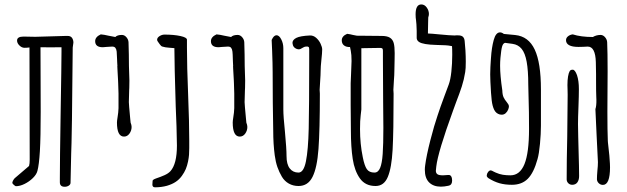

<svg xmlns="http://www.w3.org/2000/svg" viewBox="-20 -820 2783 852"><path d="M136.7 -656.7 272.5 -660.6H280.3Q293.5 -660.6 299.6 -651.9Q305.7 -643.1 305.7 -630.9L302.7 -608.9L299.3 -287.1Q299.3 -288.6 297.4 -187L295.9 -138.7L293 -8.8Q293 -1.5 285.2 3.7Q277.3 8.8 267.1 8.8Q245.6 8.8 245.6 -11.2V-30.3Q245.6 -104 249 -314Q252.9 -542 252.9 -591.3V-610.4L202.6 -609.9L159.7 -610.4Q159.7 -518.1 160.2 -456.1L160.6 -323.7Q160.6 -210.9 157 -149.4Q153.3 -87.9 146 -61.5Q142.1 -45.9 126 -30Q109.9 -14.2 89.1 -3.9Q68.4 6.3 50.3 6.3Q48.3 6.3 41.5 0.5Q34.7 -5.4 34.7 -8.3Q34.7 -12.2 37.6 -18.1Q40.5 -23.9 44.9 -28.8L108.9 -83.5Q111.8 -93.8 111.8 -111.3L110.8 -609.4Q99.6 -607.9 88.4 -607.9Q76.7 -607.9 66.2 -618.2Q55.7 -628.4 55.7 -640.1Q55.7 -657.7 84.5 -657.7Z M564 -256.8Q564 -240.2 554.4 -227.1Q544.9 -213.9 530.3 -213.9Q499 -213.9 499 -276.4Q499 -283.7 501.5 -298.3Q505.4 -321.3 505.9 -340.3V-404.3Q505.9 -424.3 504.4 -451.2L503.9 -462.9L501 -516.1V-517.1L500.5 -526.9H501L500 -544.4L499.5 -557.6Q499 -580.1 497.8 -590.8Q496.6 -601.6 492.2 -607.4Q487.8 -613.3 478 -613.3L452.6 -611.8Q443.4 -610.4 436 -610.4Q402.3 -610.4 402.3 -637.2Q402.3 -656.2 427.2 -667.5Q443.4 -666 461.4 -661.6Q476.1 -658.2 491.7 -655.8Q500.5 -665 521 -665Q532.2 -665 541 -654.8Q549.8 -644.5 550.3 -632.3Q552.2 -576.7 552.2 -526.9Q554.2 -476.1 554.2 -462.9L553.7 -429.7Q553.2 -426.8 553.2 -419.9Q551.8 -384.8 551.8 -367.2V-366.7Q551.8 -357.9 557.6 -295.9L559.6 -275.9Q564 -265.1 564 -256.8Z M814.9 -397.5Q809.6 -526.9 809.6 -607.9V-644Q809.6 -653.8 780.3 -660.2Q751 -666.5 710 -666.5Q698.7 -666.5 688 -659.7Q677.2 -652.8 677.2 -643.6Q677.2 -639.6 680.2 -635.7Q682.1 -633.3 688.5 -624Q694.8 -614.7 700.7 -613.3Q712.9 -609.4 729.5 -608.4L741.2 -607.4L753.9 -606.4V-602.1Q753.9 -536.6 759.8 -346.7L763.2 -260.7Q765.1 -194.3 765.1 -174.3Q765.1 -92.3 736.3 -60.5Q727.1 -50.3 710.2 -42.7Q693.4 -35.2 671.4 -27.8Q657.2 -22.5 657.2 -17.6Q657.2 -12.7 656.7 -9.3Q656.2 -5.4 656.2 -1Q656.2 11.2 668 11.2Q695.8 11.2 720.7 4.4Q743.7 -2.4 759.5 -12.9Q775.4 -23.4 787.1 -39.6Q798.3 -55.2 804.4 -69.8Q810.5 -84.5 814.5 -103.5Q817.9 -120.6 818.8 -133.3Q819.8 -146 819.8 -163.1V-196.3Q819.8 -275.9 814.9 -397.5Z M1077.6 -256.8Q1077.6 -240.2 1068.1 -227.1Q1058.6 -213.9 1043.9 -213.9Q1012.7 -213.9 1012.7 -276.4Q1012.7 -283.7 1015.1 -298.3Q1019 -321.3 1019.5 -340.3V-404.3Q1019.5 -424.3 1018.1 -451.2L1017.6 -462.9L1014.6 -516.1V-517.1L1014.2 -526.9H1014.6L1013.7 -544.4L1013.2 -557.6Q1012.7 -580.1 1011.5 -590.8Q1010.3 -601.6 1005.9 -607.4Q1001.5 -613.3 991.7 -613.3L966.3 -611.8Q957 -610.4 949.7 -610.4Q916 -610.4 916 -637.2Q916 -656.2 940.9 -667.5Q957 -666 975.1 -661.6Q989.7 -658.2 1005.4 -655.8Q1014.2 -665 1034.7 -665Q1045.9 -665 1054.7 -654.8Q1063.5 -644.5 1064 -632.3Q1065.9 -576.7 1065.9 -526.9Q1067.9 -476.1 1067.9 -462.9L1067.4 -429.7Q1066.9 -426.8 1066.9 -419.9Q1065.4 -384.8 1065.4 -367.2V-366.7Q1065.4 -357.9 1071.3 -295.9L1073.2 -275.9Q1077.6 -265.1 1077.6 -256.8Z M1409.7 -600.6Q1409.7 -585.9 1406.2 -554.7Q1402.8 -523.4 1402.8 -504.9Q1402.8 -488.3 1400.9 -463.4Q1398.4 -432.6 1398.4 -421.4Q1398.4 -416.5 1398.9 -413.1Q1399.4 -409.2 1399.4 -404.3Q1399.4 -242.7 1393.3 -159.2Q1387.2 -75.7 1366.9 -35.2Q1346.7 5.4 1304.7 5.4Q1280.8 5.4 1261.7 -5.4Q1242.7 -16.1 1231 -35.6Q1218.8 -56.2 1210.9 -78.9Q1203.1 -101.6 1199.2 -130.4Q1192.4 -180.7 1192.4 -240.7Q1189.9 -360.4 1189.9 -499.5Q1189.9 -534.2 1187.5 -596.7L1185.5 -642.6Q1194.8 -663.6 1207 -663.6Q1218.8 -663.6 1228 -645.5Q1237.3 -627.4 1237.3 -606.4V-334.5Q1237.3 -303.7 1244.6 -233.4Q1251.5 -160.6 1251.5 -127.4Q1251.5 -91.3 1265.6 -72.8Q1279.8 -54.2 1304.7 -54.2Q1327.6 -54.2 1337.6 -104.2Q1347.7 -154.3 1349.9 -249.5Q1352.1 -344.7 1352.1 -557.6V-602.1Q1352.1 -609.9 1348.9 -611.8Q1345.7 -613.8 1342.5 -613.5Q1339.4 -613.3 1338.4 -613.3Q1333.5 -613.3 1329.3 -611.3Q1325.2 -609.4 1321.5 -607.2Q1317.9 -605 1314 -603Q1310.1 -601.1 1305.2 -601.1Q1297.4 -601.1 1289.8 -606.4Q1282.2 -611.8 1279.8 -619.6Q1277.8 -626.5 1277.8 -629.4Q1277.8 -643.1 1294.9 -651.9Q1312 -660.6 1355.5 -662.6Q1370.6 -663.1 1383.1 -652.1Q1395.5 -641.1 1402.6 -626Q1409.7 -610.8 1409.7 -600.6Z M1731.4 -584.5 1731 -552.2Q1730 -523.9 1730 -504.9Q1730 -488.3 1728 -463.4Q1725.6 -432.6 1725.6 -421.4Q1725.6 -416.5 1726.1 -413.1Q1726.6 -409.2 1726.6 -404.3Q1726.6 -235.4 1722.2 -155.3Q1717.8 -75.2 1700.9 -34.9Q1684.1 5.4 1646.5 5.4Q1601.1 5.4 1577.1 -28.3Q1553.2 -62 1545.2 -114.7Q1537.1 -167.5 1537.1 -240.2Q1536.1 -283.2 1536.1 -352.5V-450.7Q1536.1 -464.8 1537.6 -485.8Q1540 -534.7 1540 -549.3Q1540 -578.1 1536.6 -594.7L1533.2 -611.3Q1516.1 -610.8 1506.3 -618.7Q1496.6 -626.5 1496.6 -641.1Q1496.6 -659.7 1520.5 -669.9Q1535.2 -668 1545.9 -665Q1548.8 -664.6 1553.2 -663.6Q1557.6 -662.6 1563.5 -661.6Q1612.3 -661.6 1622.1 -661.1Q1626 -661.1 1636.2 -660.9Q1646.5 -660.6 1672.9 -660.6Q1697.8 -660.6 1710.2 -652.8Q1722.7 -645 1727.1 -629.2Q1731.4 -613.3 1731.4 -584.5ZM1681.2 -252.9Q1681.2 -282.2 1680.2 -368.2Q1679.2 -478.5 1679.2 -557.6V-595.2Q1679.2 -603 1676 -605.2Q1672.9 -607.4 1667.5 -607.4Q1625.5 -607.4 1601.1 -606.4Q1594.2 -606 1583.5 -606V-334.5Q1583.5 -332 1580.6 -308.8Q1577.6 -285.6 1577.6 -247.1Q1577.6 -181.6 1589.8 -122.6Q1597.2 -85 1607.7 -69.6Q1618.2 -54.2 1641.6 -54.2Q1658.2 -54.2 1666.7 -74.7Q1675.3 -95.2 1678.2 -137Q1681.2 -178.7 1681.2 -252.9Z M1936.5 8.3Q1903.3 8.3 1884.3 -10.5Q1865.2 -29.3 1865.2 -66.9Q1865.2 -76.2 1866.7 -86.4Q1872.1 -128.9 1889.6 -197.3Q1907.2 -265.6 1921.4 -306.6Q1933.1 -342.8 1952.1 -393.6Q1958.5 -409.2 1971.2 -444.8Q1979 -465.8 1982.9 -502Q1986.8 -538.1 1986.8 -577.1Q1986.8 -603.5 1985.8 -615.2Q1968.3 -618.7 1957.3 -619.1Q1946.3 -619.6 1915.5 -620.6Q1858.4 -622.1 1840.3 -633.3Q1830.1 -639.6 1829.1 -650.4V-683.1Q1829.1 -698.2 1827.9 -711.9Q1826.7 -725.6 1826.2 -730L1824.7 -742.2Q1824.2 -747.1 1824.2 -756.3Q1824.2 -800.3 1849.6 -800.3Q1863.8 -800.3 1873.5 -786.9Q1883.3 -773.4 1883.3 -757.8Q1883.3 -751.5 1880.4 -742.7L1879.9 -724.1Q1878.9 -689.9 1878.9 -671.4Q1894.5 -670.9 1928.7 -667.5Q1979 -662.6 1996.6 -662.6Q2001 -662.6 2004.4 -663.1H2012.7Q2027.8 -663.1 2034.4 -656.5Q2041 -649.9 2042 -637.2Q2043.9 -622.1 2045.4 -596.2Q2046.9 -570.3 2046.9 -546.4Q2046.9 -514.6 2044.4 -500.5Q2039.1 -466.8 2029.3 -436.5Q2019.5 -406.2 2003.9 -366.2L1990.2 -328.6Q1923.3 -145 1916 -81.1Q1914.1 -67.4 1914.1 -62.5Q1914.1 -52.2 1920.7 -47.1Q1927.2 -42 1945.8 -42Q1955.6 -42 1968.8 -43.5Q1978 -44.4 1982.2 -37.4Q1986.3 -30.3 1986.3 -19Q1986.3 -9.8 1982.7 -3.7Q1979 2.4 1969.2 4.4Q1950.7 8.3 1936.5 8.3Z M2327.6 -247.6Q2327.6 -142.1 2307.4 -92Q2287.1 -42 2245.1 -42Q2227.5 -42 2211.7 -44.4Q2195.8 -46.9 2179.7 -54.2Q2177.7 -55.2 2169.4 -59.1Q2162.6 -63.5 2157.2 -64Q2150.9 -63.5 2145.8 -56.6Q2140.6 -49.8 2140.1 -42.5V-38.1Q2141.6 -33.7 2147.5 -29.3Q2172.4 -13.7 2196.8 -6.8Q2221.2 0 2251.5 0Q2295.4 0 2322 -26.6Q2348.6 -53.2 2365.2 -113.8Q2372.1 -137.7 2376.2 -182.1Q2380.4 -226.6 2380.4 -262.7V-423.3Q2380.4 -541.5 2352.8 -600.1Q2325.2 -658.7 2266.1 -664.6L2215.8 -669.4Q2207 -676.3 2198.7 -676.3Q2180.2 -676.3 2170.9 -642.6Q2161.6 -608.9 2158.7 -562.5L2157.7 -548.3Q2157.2 -541.5 2156.2 -523.2Q2155.3 -504.9 2155.3 -490.2Q2155.3 -477.1 2155.8 -470.7L2156.2 -456.5Q2158.7 -401.4 2161.9 -375Q2165 -348.6 2173.1 -332.5Q2181.2 -316.4 2197.8 -312Q2203.6 -311 2206.1 -311Q2216.8 -311 2224.1 -317.9Q2231.4 -324.7 2234.9 -333.5Q2238.3 -342.3 2238.3 -347.2Q2238.3 -352.5 2235.8 -356.9Q2233.4 -361.3 2228.5 -367.2Q2219.7 -377.4 2214.6 -388.4Q2209.5 -399.4 2209 -418.9Q2199.2 -484.9 2199.2 -528.3Q2199.2 -545.4 2200.7 -563Q2204.1 -600.6 2208.3 -614.3Q2212.4 -627.9 2221.2 -629.9L2253.9 -625.5Q2279.3 -622.1 2294.7 -603.3Q2310.1 -584.5 2317.1 -545.9Q2324.2 -507.3 2324.2 -444.3L2327.1 -321.8Q2327.6 -292 2327.6 -247.6Z M2622.1 -335.9Q2624 -283.7 2627.4 -220.7Q2631.8 -140.6 2633.3 -100.6Q2633.3 -84 2630.9 -62.5Q2628.9 -39.6 2628.9 -24.4Q2629.4 -14.2 2637.2 -6.8Q2645 0.5 2655.3 0.5Q2687 0.5 2687 -77.6L2686.5 -94.2Q2686 -118.2 2677.7 -188L2677.2 -195.3Q2675.3 -238.8 2675.3 -323.7Q2675.3 -380.4 2675.8 -413.6Q2676.3 -446.8 2676.3 -503.4Q2676.3 -588.9 2674.3 -632.3Q2673.8 -644.5 2665 -654.8Q2656.2 -665 2645 -665Q2626.5 -665 2610.8 -655.8Q2558.1 -655.8 2521.5 -667.5Q2509.3 -666 2500.5 -658.9Q2491.7 -651.9 2491.7 -641.6Q2491.7 -627 2505.6 -619.4Q2519.5 -611.8 2546.9 -611.8Q2560.5 -611.8 2569.3 -612.3L2587.9 -613.3Q2622.1 -613.3 2624 -544.4Q2625 -517.1 2625 -490.7V-464.4Q2625 -408.2 2626 -390.1L2626.5 -377.9Q2627 -349.6 2622.1 -335.9ZM2498.5 -423.8Q2499 -413.1 2499 -399.9Q2499 -335 2497.1 -212.9Q2494.6 -110.4 2494.6 -24.4Q2494.6 -14.2 2501.7 -7.1Q2508.8 0 2519 0Q2534.2 0 2542 -10.7Q2549.8 -21.5 2549.8 -38.6Q2549.8 -72.8 2547.4 -153.3Q2546.9 -181.6 2545.9 -212.9Q2544.9 -244.1 2544.9 -269Q2544.9 -296.4 2546.9 -345.7Q2548.8 -395 2548.8 -424.8Q2548.8 -461.4 2540.5 -486.3Q2531.7 -510.7 2521.5 -510.7Q2515.6 -510.7 2512.7 -509Q2509.8 -507.3 2507.8 -503.9Q2503.4 -496.6 2500.7 -480.7Q2498 -464.8 2498 -442.4Z"/></svg>

Font: Amatica SC
Style: Bold
Weight: 400
Designer: Vernon Adams, Ben Nathan
Foundry: newtypography
Version: Version 2.000